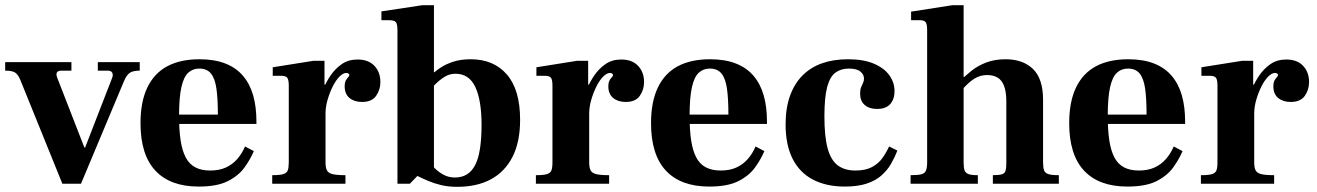

<svg xmlns="http://www.w3.org/2000/svg" viewBox="-24 -710 5090 742"><path d="M217 0 55 -400Q46 -422 34.5 -429.5Q23 -437 -4 -437V-470H252V-437H214Q200 -437 196 -430Q192 -423 197 -410L302 -140H305L409 -408Q414 -420 410 -428.5Q406 -437 392 -437H354V-470H516V-437Q490 -437 477.5 -428.5Q465 -420 455 -396L289 0Z M744 11Q634 11 576.5 -50.5Q519 -112 519 -234Q519 -317 545.5 -372Q572 -427 622.5 -454Q673 -481 747 -481Q805 -481 847 -464.5Q889 -448 915.5 -416.5Q942 -385 954.5 -341Q967 -297 967 -240V-231H604V-267H818Q818 -328 812.5 -367Q807 -406 791.5 -425.5Q776 -445 746 -445Q721 -445 703.5 -429Q686 -413 677 -373Q668 -333 668 -262Q668 -207 674 -167.5Q680 -128 693.5 -102Q707 -76 730.5 -63.5Q754 -51 788 -51Q823 -51 848.5 -62.5Q874 -74 892.5 -95Q911 -116 923 -144L957 -126Q944 -95 921 -63Q898 -31 856.5 -10Q815 11 744 11Z M1028 0V-33Q1057 -33 1070.5 -37Q1084 -41 1088 -51.5Q1092 -62 1092 -83V-379Q1092 -401 1086.5 -409Q1081 -417 1063 -417H1030V-450L1187 -475H1230V-383H1234V-83Q1234 -62 1239.5 -51.5Q1245 -41 1261.5 -37Q1278 -33 1311 -33V0ZM1214 -270V-334Q1218 -347 1227.5 -370.5Q1237 -394 1254 -419Q1271 -444 1296.5 -462Q1322 -480 1358 -480Q1400 -480 1423 -455.5Q1446 -431 1446 -393Q1446 -363 1429.5 -339.5Q1413 -316 1375 -316Q1345 -316 1326.5 -331.5Q1308 -347 1308 -376Q1308 -391 1312.5 -399Q1317 -407 1321.5 -411.5Q1326 -416 1326 -420Q1326 -423 1323 -425.5Q1320 -428 1314 -428Q1302 -428 1288 -414Q1274 -400 1262 -376Q1250 -352 1242 -324.5Q1234 -297 1234 -271Z M1743 12Q1709 12 1681.5 5.5Q1654 -1 1630.5 -11Q1607 -21 1583 -33L1606 -126Q1616 -111 1628.5 -93Q1641 -75 1656.5 -59.5Q1672 -44 1691.5 -34Q1711 -24 1734 -24Q1787 -24 1812 -71.5Q1837 -119 1837 -228Q1837 -322 1813 -373.5Q1789 -425 1736 -425Q1713 -425 1694 -413Q1675 -401 1659.5 -385.5Q1644 -370 1631 -357L1634 -411Q1653 -431 1675.5 -446.5Q1698 -462 1727.5 -471.5Q1757 -481 1795 -481Q1884 -481 1935 -422Q1986 -363 1986 -247Q1986 -161 1956.5 -103.5Q1927 -46 1873 -17Q1819 12 1743 12ZM1512 0V-592Q1512 -617 1506 -624.5Q1500 -632 1478 -632H1450V-666L1609 -690H1653V-30H1589L1560 0ZM1631 -418V-431H1664V-418Z M2047 0V-33Q2076 -33 2089.5 -37Q2103 -41 2107 -51.5Q2111 -62 2111 -83V-379Q2111 -401 2105.5 -409Q2100 -417 2082 -417H2049V-450L2206 -475H2249V-383H2253V-83Q2253 -62 2258.5 -51.5Q2264 -41 2280.5 -37Q2297 -33 2330 -33V0ZM2233 -270V-334Q2237 -347 2246.5 -370.5Q2256 -394 2273 -419Q2290 -444 2315.5 -462Q2341 -480 2377 -480Q2419 -480 2442 -455.5Q2465 -431 2465 -393Q2465 -363 2448.5 -339.5Q2432 -316 2394 -316Q2364 -316 2345.5 -331.5Q2327 -347 2327 -376Q2327 -391 2331.5 -399Q2336 -407 2340.5 -411.5Q2345 -416 2345 -420Q2345 -423 2342 -425.5Q2339 -428 2333 -428Q2321 -428 2307 -414Q2293 -400 2281 -376Q2269 -352 2261 -324.5Q2253 -297 2253 -271Z M2717 11Q2607 11 2549.5 -50.5Q2492 -112 2492 -234Q2492 -317 2518.5 -372Q2545 -427 2595.5 -454Q2646 -481 2720 -481Q2778 -481 2820 -464.5Q2862 -448 2888.5 -416.5Q2915 -385 2927.5 -341Q2940 -297 2940 -240V-231H2577V-267H2791Q2791 -328 2785.5 -367Q2780 -406 2764.5 -425.5Q2749 -445 2719 -445Q2694 -445 2676.5 -429Q2659 -413 2650 -373Q2641 -333 2641 -262Q2641 -207 2647 -167.5Q2653 -128 2666.5 -102Q2680 -76 2703.5 -63.5Q2727 -51 2761 -51Q2796 -51 2821.5 -62.5Q2847 -74 2865.5 -95Q2884 -116 2896 -144L2930 -126Q2917 -95 2894 -63Q2871 -31 2829.5 -10Q2788 11 2717 11Z M3241 11Q3169 11 3117.5 -16Q3066 -43 3039 -96.5Q3012 -150 3012 -229Q3012 -292 3029 -339.5Q3046 -387 3077.5 -418.5Q3109 -450 3153 -465.5Q3197 -481 3253 -481Q3313 -481 3353 -464Q3393 -447 3413 -419Q3433 -391 3433 -358Q3433 -327 3416.5 -308Q3400 -289 3365 -289Q3335 -289 3317.5 -304.5Q3300 -320 3300 -348Q3300 -363 3303.5 -372Q3307 -381 3311 -389Q3315 -397 3315 -406Q3315 -422 3301 -433.5Q3287 -445 3256 -445Q3227 -445 3205.5 -430Q3184 -415 3173 -375Q3162 -335 3162 -260Q3162 -182 3174.5 -136.5Q3187 -91 3213.5 -71Q3240 -51 3282 -51Q3321 -51 3346 -64.5Q3371 -78 3386 -99Q3401 -120 3412 -144L3444 -128Q3434 -102 3419.5 -77Q3405 -52 3382.5 -32Q3360 -12 3325.5 -0.5Q3291 11 3241 11Z M3813 0V-33Q3837 -33 3848 -36.5Q3859 -40 3862 -50Q3865 -60 3865 -78V-318Q3865 -355 3856.5 -377.5Q3848 -400 3831.5 -410Q3815 -420 3791 -420Q3764 -420 3741.5 -406Q3719 -392 3692 -361L3688 -398Q3707 -418 3731 -437Q3755 -456 3787.5 -468.5Q3820 -481 3862 -481Q3929 -481 3968 -443.5Q4007 -406 4007 -324V-83Q4007 -62 4011 -51.5Q4015 -41 4028 -37Q4041 -33 4068 -33V0ZM3495 0V-33Q3523 -33 3536.5 -36.5Q3550 -40 3554.5 -51Q3559 -62 3559 -83V-594Q3559 -616 3553.5 -624Q3548 -632 3530 -632H3497V-665L3657 -690H3700V-81Q3700 -61 3704 -51Q3708 -41 3719.5 -37Q3731 -33 3755 -33V0ZM3671 -405V-413H3706V-405Z M4333 11Q4223 11 4165.5 -50.5Q4108 -112 4108 -234Q4108 -317 4134.5 -372Q4161 -427 4211.5 -454Q4262 -481 4336 -481Q4394 -481 4436 -464.5Q4478 -448 4504.5 -416.5Q4531 -385 4543.5 -341Q4556 -297 4556 -240V-231H4193V-267H4407Q4407 -328 4401.5 -367Q4396 -406 4380.5 -425.5Q4365 -445 4335 -445Q4310 -445 4292.5 -429Q4275 -413 4266 -373Q4257 -333 4257 -262Q4257 -207 4263 -167.5Q4269 -128 4282.5 -102Q4296 -76 4319.5 -63.5Q4343 -51 4377 -51Q4412 -51 4437.5 -62.5Q4463 -74 4481.5 -95Q4500 -116 4512 -144L4546 -126Q4533 -95 4510 -63Q4487 -31 4445.5 -10Q4404 11 4333 11Z M4617 0V-33Q4646 -33 4659.5 -37Q4673 -41 4677 -51.5Q4681 -62 4681 -83V-379Q4681 -401 4675.5 -409Q4670 -417 4652 -417H4619V-450L4776 -475H4819V-383H4823V-83Q4823 -62 4828.5 -51.5Q4834 -41 4850.5 -37Q4867 -33 4900 -33V0ZM4803 -270V-334Q4807 -347 4816.5 -370.5Q4826 -394 4843 -419Q4860 -444 4885.5 -462Q4911 -480 4947 -480Q4989 -480 5012 -455.5Q5035 -431 5035 -393Q5035 -363 5018.5 -339.5Q5002 -316 4964 -316Q4934 -316 4915.5 -331.5Q4897 -347 4897 -376Q4897 -391 4901.5 -399Q4906 -407 4910.5 -411.5Q4915 -416 4915 -420Q4915 -423 4912 -425.5Q4909 -428 4903 -428Q4891 -428 4877 -414Q4863 -400 4851 -376Q4839 -352 4831 -324.5Q4823 -297 4823 -271Z"/></svg>

Font: Frank Ruhl Libre
Style: Bold
Weight: 700
Designer: Yanek Iontef
Foundry: Fontef
Version: Version 6.004